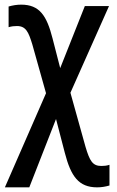

<svg xmlns="http://www.w3.org/2000/svg" viewBox="-20 -566 502 826"><path d="M1 240H106L221 -54L259 92C285 192 318 240 398 240C416 240 434 237 451 232V143C439 147 427 148 416 148C378 148 366 126 348 66L283 -167L449 -540H345L239 -273L206 -401C181 -499 150 -546 71 -546C52 -546 35 -543 17 -538V-449C30 -453 42 -454 53 -454C92 -454 103 -427 119 -375L178 -165Z"/></svg>

Font: Kathrein 67 Medium Condensed
Style: Regular
Weight: 500
Width: 3
Designer: Lazydogs Typefoundry, based on Open Sans by Ascender Corporation
Foundry: Lazydogs Typefoundry
Version: Version 1.003;PS 001.003;hotconv 1.0.88;makeotf.lib2.5.64775